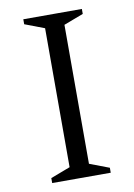

<svg xmlns="http://www.w3.org/2000/svg" viewBox="-78 -711 531 762"><g transform="rotate(-10 188.0 -330.0)"><path d="M70 0V-20L149 -50V-610L70 -640V-660H306V-640L227 -610V-50L306 -20V0Z"/></g></svg>

Font: Spectral SC Light
Style: Regular
Weight: 300
Designer: Jean-Baptiste Levee
Foundry: Production Type
Version: Version 2.001